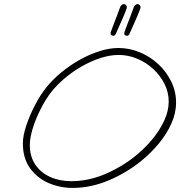

<svg xmlns="http://www.w3.org/2000/svg" viewBox="-20 -877 882 940"><path d="M335 43Q273 43 217.5 19Q162 -5 127 -53.5Q92 -102 92 -175Q92 -213 109 -263.5Q126 -314 152 -363.5Q178 -413 206 -448Q237 -487 279.5 -522Q322 -557 370 -584Q418 -611 467 -626.5Q516 -642 560 -642Q614 -642 664.5 -621Q715 -600 755 -563Q795 -526 818.5 -477.5Q842 -429 842 -375Q842 -323 819 -272Q796 -221 758.5 -175.5Q721 -130 675 -92Q602 -32 513.5 5.5Q425 43 336 43ZM329 10Q414 10 496.5 -25.5Q579 -61 646 -116Q690 -152 726 -195.5Q762 -239 784 -286.5Q806 -334 806 -380Q806 -425 785.5 -466Q765 -507 730.5 -539Q696 -571 652 -589.5Q608 -608 561 -608Q519 -608 472.5 -593Q426 -578 381 -552.5Q336 -527 296.5 -493.5Q257 -460 229 -424Q203 -390 179 -343Q155 -296 140.5 -249Q126 -202 126 -167Q126 -111 152.5 -71.5Q179 -32 225 -11Q271 10 329 10ZM602 -702Q593 -702 589 -709Q588 -713 589 -719Q593 -730 601 -751.5Q609 -773 618.5 -797Q628 -821 634 -839Q639 -853 649 -856Q650 -856 650.5 -856.5Q651 -857 652 -857Q662 -857 666 -849Q668 -847 668 -842Q668 -836 665 -830Q661 -818 645.5 -782.5Q630 -747 613 -709Q610 -705 607 -703Q606 -702 602 -702ZM535 -702Q526 -702 522 -709Q521 -713 522 -719Q526 -730 534 -751.5Q542 -773 551.5 -797Q561 -821 567 -839Q572 -853 582 -856Q583 -856 583.5 -856.5Q584 -857 585 -857Q595 -857 599 -849Q601 -847 601 -842Q601 -836 598 -830Q594 -818 578.5 -782.5Q563 -747 546 -709Q543 -705 540 -703Q539 -702 535 -702Z"/></svg>

Font: Oooh Baby
Style: Regular
Weight: 400
Designer: Robert E. Leuschke
Foundry: Robert E. Leuschke
Version: Version 1.011; ttfautohint (v1.8.3)